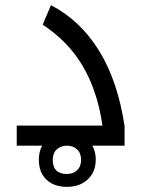

<svg xmlns="http://www.w3.org/2000/svg" viewBox="-20 -566 549 746"><path d="M45 -78H378Q368 -151 345 -215Q317 -295 268.5 -358Q220 -421 146 -470L178 -546Q293 -486 365.5 -368Q438 -250 464 -76V0H45ZM240 160Q190 160 160.5 132Q131 104 131 55Q131 6 161 -22Q191 -50 240 -50Q290 -50 321 -21.5Q352 7 352 54Q352 102 321 131Q290 160 240 160ZM240 110Q264 110 279.5 95.5Q295 81 295 55Q295 29 279.5 14.5Q264 0 240 0Q216 0 200.5 14.5Q185 29 185 55Q185 110 240 110Z"/></svg>

Font: Noto Kufi Arabic
Style: Regular
Weight: 400
Designer: Monotype Design Team, David Williams, Khaled Hosny
Foundry: Google LLC
Version: Version 2.109; ttfautohint (v1.8.4.7-5d5b)